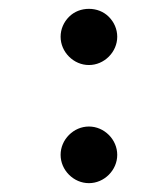

<svg xmlns="http://www.w3.org/2000/svg" viewBox="-20 -510 375 434"><path d="M245 -427C245 -444 238 -460 226 -472C214 -484 198 -490 181 -490C164 -490 148 -484 136 -472C124 -460 117 -444 117 -427C117 -410 124 -394 136 -382C148 -370 164 -363 181 -363C198 -363 214 -370 226 -382C238 -394 245 -410 245 -427ZM245 -160C245 -177 238 -193 226 -205C214 -217 198 -224 181 -224C164 -224 148 -217 136 -205C124 -193 117 -177 117 -160C117 -143 124 -127 136 -115C148 -103 164 -96 181 -96C198 -96 214 -103 226 -115C238 -127 245 -143 245 -160Z"/></svg>

Font: Nupuram Expanded Light
Style: Regular
Weight: 300
Width: 7
Designer: Santhosh Thottingal (santhosh.thottingal@gmail.com)
Foundry: SMC
Version: Version 1.000